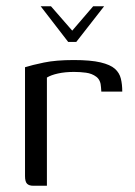

<svg xmlns="http://www.w3.org/2000/svg" viewBox="-20 -594 431 614"><path d="M110 -574H143L211 -496L278 -574H313L224 -460H198ZM130 0H86Q73 0 66.5 -6.5Q60 -13 60 -31V-379Q82 -386 120.5 -394Q159 -402 216 -402Q270 -402 301.5 -394.5Q333 -387 347.5 -374Q362 -361 366.5 -342.5Q371 -324 371 -301H304L303 -315Q302 -338 288 -348.5Q274 -359 255 -361.5Q236 -364 217 -364Q188 -364 165.5 -359Q143 -354 130 -346Z"/></svg>

Font: Genos Thin
Style: Regular
Weight: 400
Version: Version 1.010